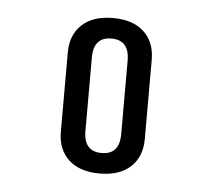

<svg xmlns="http://www.w3.org/2000/svg" viewBox="-35 -744 444 401"><g transform="rotate(5 187.0 -544.0)"><path d="M275 -461Q275 -424 252 -402.5Q229 -381 187 -381Q145 -381 122 -402.5Q99 -424 99 -461V-627Q99 -664 122 -685.5Q145 -707 187 -707Q229 -707 252 -685.5Q275 -664 275 -627ZM150 -467Q150 -424 187.5 -424Q225 -424 225 -467V-621Q225 -664 187.5 -664Q150 -664 150 -621Z"/></g></svg>

Font: Homenaje
Style: Regular
Weight: 400
Version: Version 1.002